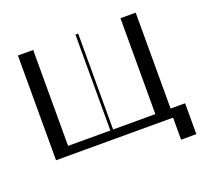

<svg xmlns="http://www.w3.org/2000/svg" viewBox="-119 -716 1063 982"><g transform="rotate(-20 412.5 -225.0)"><path d="M707 0H70V-570H153V-48H383V-570H398V-48H628V-570H711V-48H790V120H707Z"/></g></svg>

Font: Facade Sud
Style: Regular
Weight: 100
Designer: Éléonore Fines
Foundry: Velvetyne Type Foundry
Version: Version 1.001;Glyphs 3.2 (3202)